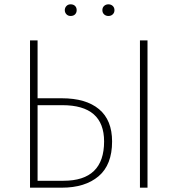

<svg xmlns="http://www.w3.org/2000/svg" viewBox="-20 -869 822 889"><path d="M307 -795Q295 -795 287.5 -803Q280 -811 280 -822Q280 -833 287.5 -841Q295 -849 307 -849Q320 -849 327.5 -841.5Q335 -834 335 -822Q335 -810 327.5 -802.5Q320 -795 307 -795ZM462 -841.5Q470 -849 482 -849Q494 -849 502 -841.5Q510 -834 510 -822Q510 -810 502 -802.5Q494 -795 482 -795Q470 -795 462 -802.5Q454 -810 454 -822Q454 -834 462 -841.5ZM266 -414Q378 -414 438.5 -363.5Q499 -313 499 -214Q499 -106 436.5 -53Q374 0 266 0H119V-682H154V-414ZM628 -682H663V0H628ZM274 -32Q462 -32 462 -214Q462 -382 269 -382H154V-32Z"/></svg>

Font: Fira Sans UltraLight
Style: Regular
Weight: 200
Designer: Carrois Corporate & Edenspiekermann AG
Foundry: Carrois Corporate GbR & Edenspiekermann AG
Version: Version 4.106;PS 004.106;hotconv 1.0.70;makeotf.lib2.5.58329